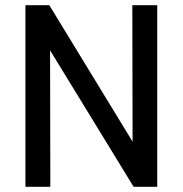

<svg xmlns="http://www.w3.org/2000/svg" viewBox="-20 -720 705 740"><path d="M490 -700 491 -174 170 -700H78V0H174L173 -526L495 0H586V-700Z"/></svg>

Font: Arthouse Owned Medium
Style: Regular
Weight: 500
Designer: Jeremy Tribby
Foundry: Tribby Type
Version: Version 1.000;PS 001.000;hotconv 1.0.88;makeotf.lib2.5.64775